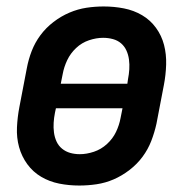

<svg xmlns="http://www.w3.org/2000/svg" viewBox="-20 -562 590 594"><path d="M225 12Q193 12 163 6Q133 0 107.5 -15Q82 -30 64.5 -54Q47 -78 39 -107Q31 -136 32.5 -168Q34 -200 40 -231L63 -351Q68 -378 78 -404Q88 -430 105 -453Q122 -476 145.5 -494Q169 -512 195 -523Q221 -534 247.5 -538Q274 -542 301 -542Q333 -542 363.5 -536Q394 -530 419.5 -515Q445 -500 462.5 -476Q480 -452 487.5 -423Q495 -394 494 -362Q493 -330 487 -299L464 -179Q458 -152 448 -126Q438 -100 421 -77Q404 -54 380.5 -36Q357 -18 331.5 -7Q306 4 279 8Q252 12 225 12ZM374 -303 376 -317Q379 -332 380 -347.5Q381 -363 379 -378Q377 -393 371 -406Q365 -419 354.5 -428Q344 -437 329.5 -441Q315 -445 299 -445Q278 -445 255.5 -437.5Q233 -430 215.5 -413.5Q198 -397 188 -376Q178 -355 174 -333L168 -303ZM227 -85Q248 -85 270.5 -92.5Q293 -100 311 -116.5Q329 -133 339 -154Q349 -175 353 -197L359 -227H153L150 -213Q147 -198 146 -182.5Q145 -167 147 -152Q149 -137 155 -124Q161 -111 172 -102Q183 -93 197 -89Q211 -85 227 -85Z"/></svg>

Font: Lode
Style: Bold Italic
Weight: 700
Italic angle: -11°
Monospace: yes
Designer: Belleve Invis
Foundry: Belleve Invis
Version: Version 29.2.0; ttfautohint (v1.8.3)